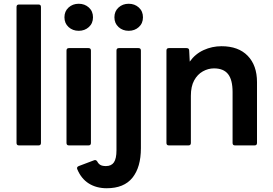

<svg xmlns="http://www.w3.org/2000/svg" viewBox="-20 -774 1452 1022"><path d="M81 0Q68 0 68 -13V-737Q68 -750 81 -750H185Q198 -750 198 -737V-13Q198 0 185 0Z M399 -610Q367 -610 345 -630Q323 -650 323 -682Q323 -714 345 -734Q367 -754 399 -754Q431 -754 453 -734Q475 -714 475 -682Q475 -650 453 -630Q431 -610 399 -610ZM347 0Q334 0 334 -13V-505Q334 -518 347 -518H451Q464 -518 464 -505V-13Q464 0 451 0Z M665 -610Q633 -610 611 -630Q589 -650 589 -682Q589 -714 611 -734Q633 -754 665 -754Q697 -754 719 -734Q741 -714 741 -682Q741 -650 719 -630Q697 -610 665 -610ZM548 228Q493 228 452.5 202.5Q412 177 391 126Q387 115 399 110L481 79Q491 75 498 86Q504 98 514.5 104Q525 110 544 110Q573 110 586.5 90Q600 70 600 26V-505Q600 -518 613 -518H717Q730 -518 730 -505V15Q730 116 685 172Q640 228 548 228Z M879 0Q866 0 866 -13V-505Q866 -518 879 -518H973Q987 -518 987 -505L990 -446Q1019 -487 1064 -507.5Q1109 -528 1159 -528Q1249 -528 1298.5 -477Q1348 -426 1348 -337V-13Q1348 0 1335 0H1231Q1218 0 1218 -13V-284Q1218 -349 1194 -379.5Q1170 -410 1119 -410Q1088 -410 1059.5 -394Q1031 -378 1013.5 -346Q996 -314 996 -264V-13Q996 0 983 0Z"/></svg>

Font: LINE Seed Sans App
Style: Bold
Weight: 700
Designer: LINE VX Design & Dalton Maag Ltd & Sandoll Inc
Foundry: Dalton Maag Ltd
Version: Version 1.003